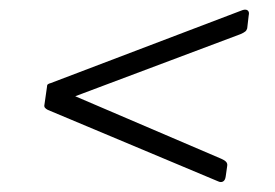

<svg xmlns="http://www.w3.org/2000/svg" viewBox="-20 -555 563 393"><path d="M442 -194Q441 -186 436.5 -183.5Q432 -181 426 -184L78 -330Q74 -332 72 -334.5Q70 -337 71 -341L76 -376Q76 -381 78 -382.5Q80 -384 84 -385L473 -533Q482 -537 486.5 -534Q491 -531 489 -523L486 -497Q485 -493 482 -490.5Q479 -488 472 -485L134 -358L433 -230Q440 -227 443 -223.5Q446 -220 445 -215Z"/></svg>

Font: Libre Franklin Thin
Style: Italic
Weight: 100
Italic angle: -8°
Designer: Pablo Impallari, Rodrigo Fuenzalida, Nhung Nguyen
Foundry: Impallari Type
Version: Version 3.000